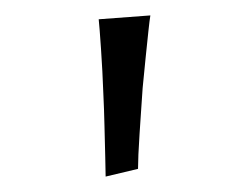

<svg xmlns="http://www.w3.org/2000/svg" viewBox="-20 -723 323 249"><path d="M117 -494Q117 -501 116.5 -519Q116 -537 115.5 -559.5Q115 -582 114 -602Q113 -630 111 -659.5Q109 -689 108 -698L175 -703Q174 -697 172.5 -683Q171 -669 169 -649.5Q167 -630 165 -609Q164 -595 163 -579.5Q162 -564 161 -549.5Q160 -535 159.5 -523Q159 -511 159 -504Z"/></svg>

Font: Truculenta ExtraLight
Style: Regular
Weight: 250
Version: Version 1.002